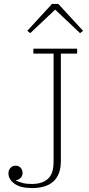

<svg xmlns="http://www.w3.org/2000/svg" viewBox="-20 -946 454 978"><path d="M144 12Q84 12 53.5 -10.5Q23 -33 23 -63Q23 -79 33 -90.5Q43 -102 60 -102Q76 -102 85.5 -91Q95 -80 95 -65Q95 -51 86 -41Q77 -31 62 -27V-25Q75 -20 93 -14.5Q111 -9 144 -9Q194 -9 223.5 -34.5Q253 -60 253 -123V-673H150V-698H373V-673H290V-126Q290 -89 279.5 -62.5Q269 -36 249.5 -19.5Q230 -3 203 4.5Q176 12 144 12ZM119 -789 245 -926H277L403 -789L388 -777L261 -897L134 -777Z"/></svg>

Font: IBM Plex Serif ExtLt
Style: Regular
Weight: 200
Designer: Mike Abbink, Paul van der Laan, Pieter van Rosmalen
Foundry: Bold Monday
Version: Version 3.001